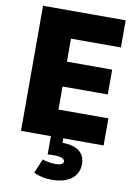

<svg xmlns="http://www.w3.org/2000/svg" viewBox="-104 -800 764 1112"><g transform="rotate(10 277.5 -244.0)"><path d="M249 -159.2V-294.9H515.1V-440.9H249V-576.2H542.5V-735.8H56.6V0H232.4V107.9C242.7 106.4 253.9 106 266.1 106C310.5 106 332.5 114.7 332.5 132.3C332.5 147 315.9 154.3 282.7 154.3C258.8 154.3 228.5 148.4 209.5 141.1L174.3 225.1C207 241.2 241.7 248 281.2 248C329.6 248 367.7 237.3 396 216.3C423.8 194.8 438 165.5 438 127.9C438 62 391.1 26.4 305.2 26.4V0H542.5V-159.2Z"/></g></svg>

Font: Estedad Black
Style: Regular
Weight: 900
Designer: Amin Abedi
Version: Version 7.3